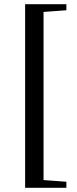

<svg xmlns="http://www.w3.org/2000/svg" viewBox="-20 -735 367 917"><path d="M100 162V-715H297V-686L188 -678V125L297 133V162Z"/></svg>

Font: Gulzar
Style: Regular
Weight: 400
Designer: Borna Izadpanah, Alice Savoie, Simon Cozens, Fiona Ross
Version: Version 1.000;[7b34f74]; ttfautohint (v1.8.4)